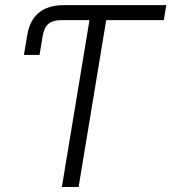

<svg xmlns="http://www.w3.org/2000/svg" viewBox="-20 -748 685 768"><path d="M75.7 -528.3 88.9 -606.9Q98.6 -666.5 135.3 -697Q171.9 -727.5 234.9 -727.5H285.2L274.9 -667.5H225.6Q191.4 -667.5 173.8 -652.6Q156.2 -637.7 150.9 -605.5L138.2 -528.3ZM274.9 -667.5 285.2 -727.5H645L635.3 -667.5H404.8L294.4 0H227.5L337.9 -667.5Z"/></svg>

Font: Inter 28pt Light
Style: Italic
Weight: 300
Italic angle: -9.3988°
Designer: Rasmus Andersson
Foundry: rsms
Version: Version 4.001;git-66647c0bb